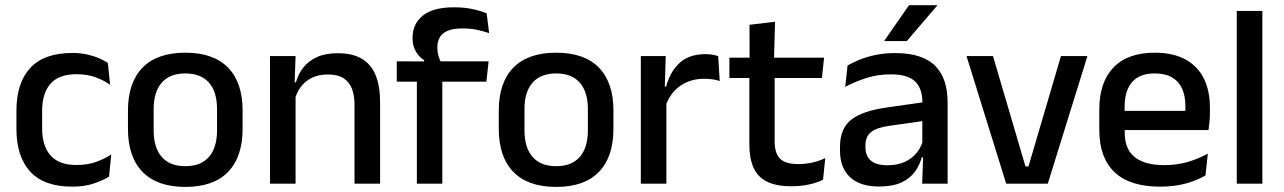

<svg xmlns="http://www.w3.org/2000/svg" viewBox="-20 -704 4923 736"><path d="M257.5 11.5Q148.5 11.5 95.8 -46.2Q43 -104 43 -209.5V-280Q43 -386 96 -443.5Q149 -501 257.5 -501Q287.5 -501 312.8 -495.5Q338 -490 358.5 -481.2Q379 -472.5 393.5 -463L402 -379Q378 -396 346.5 -407.8Q315 -419.5 273 -419.5Q206 -419.5 173.8 -383.2Q141.5 -347 141.5 -278V-212Q141.5 -144.5 173.8 -108Q206 -71.5 273 -71.5Q315.5 -71.5 348 -83.2Q380.5 -95 406.5 -112L398 -27Q375 -12.5 339.2 -0.5Q303.5 11.5 257.5 11.5Z M690.5 12.5Q582.5 12.5 526.5 -45Q470.5 -102.5 470.5 -210.5V-280Q470.5 -387.5 526.5 -444.8Q582.5 -502 690.5 -502Q798.5 -502 854.2 -444.8Q910 -387.5 910 -280V-210.5Q910 -102.5 854.2 -45Q798.5 12.5 690.5 12.5ZM690.5 -67Q750 -67 781 -102.5Q812 -138 812 -204.5V-286Q812 -352 781 -387.2Q750 -422.5 690.5 -422.5Q631 -422.5 600 -387.2Q569 -352 569 -286V-204.5Q569 -138 600 -102.5Q631 -67 690.5 -67Z M1437 0H1339V-302Q1339 -337.5 1329.2 -363.5Q1319.5 -389.5 1297.2 -404Q1275 -418.5 1236.5 -418.5Q1201 -418.5 1175 -405.5Q1149 -392.5 1132.8 -370.5Q1116.5 -348.5 1109.5 -320.5L1093.5 -388.5H1114.5Q1123 -419.5 1142.5 -444.8Q1162 -470 1194.5 -485Q1227 -500 1275 -500Q1332.5 -500 1368 -478.2Q1403.5 -456.5 1420.2 -415Q1437 -373.5 1437 -313ZM1113 0H1015V-489H1113L1109 -374.5L1113 -368.5Z M1721 -676Q1759 -676 1789.8 -669.5Q1820.5 -663 1845.5 -653L1855 -577Q1831.5 -585 1807.2 -590Q1783 -595 1753 -595Q1717.5 -595 1696.2 -586Q1675 -577 1665.8 -560.8Q1656.5 -544.5 1656.5 -522V-520Q1656.5 -504 1661 -489.5Q1665.5 -475 1671 -463.5L1606 -461.5V-473Q1587.5 -484.5 1574.5 -505.8Q1561.5 -527 1561.5 -557V-559.5Q1561.5 -612 1600.5 -644Q1639.5 -676 1721 -676ZM1675.5 0H1578V-440.5H1675.5ZM1844.5 -391H1501V-469L1615.5 -468.5L1655.5 -469H1853Z M2112 12.5Q2004 12.5 1948 -45Q1892 -102.5 1892 -210.5V-280Q1892 -387.5 1948 -444.8Q2004 -502 2112 -502Q2220 -502 2275.8 -444.8Q2331.5 -387.5 2331.5 -280V-210.5Q2331.5 -102.5 2275.8 -45Q2220 12.5 2112 12.5ZM2112 -67Q2171.5 -67 2202.5 -102.5Q2233.5 -138 2233.5 -204.5V-286Q2233.5 -352 2202.5 -387.2Q2171.5 -422.5 2112 -422.5Q2052.5 -422.5 2021.5 -387.2Q1990.5 -352 1990.5 -286V-204.5Q1990.5 -138 2021.5 -102.5Q2052.5 -67 2112 -67Z M2530.5 -295.5 2509.5 -372H2533.5Q2549 -430 2585.5 -463.2Q2622 -496.5 2685 -496.5Q2700 -496.5 2711.8 -494.2Q2723.5 -492 2733 -489L2739 -393.5Q2727 -397.5 2712 -399.8Q2697 -402 2679.5 -402Q2626 -402 2587 -374.5Q2548 -347 2530.5 -295.5ZM2534.5 0H2436.5V-489H2532L2527.5 -346.5L2534.5 -339.5Z M3014 10Q2955.5 10 2920 -7.8Q2884.5 -25.5 2868.5 -61.2Q2852.5 -97 2852.5 -150.5V-449.5H2949.5V-162Q2949.5 -117 2970 -96Q2990.5 -75 3039 -75Q3068 -75 3094.5 -81Q3121 -87 3143.5 -98L3135 -15Q3111 -3 3079.5 3.5Q3048 10 3014 10ZM3130.5 -405H2776V-483H3139ZM2947 -474.5H2853.5L2853 -609L2951 -620.5Z M3612.5 0H3515L3519 -116L3515.5 -131V-285L3516 -309.5Q3516 -366 3487.2 -392.5Q3458.5 -419 3395 -419Q3343.5 -419 3299.5 -404.5Q3255.5 -390 3220 -371L3229 -453Q3249 -464.5 3276 -475.5Q3303 -486.5 3337 -493.5Q3371 -500.5 3411.5 -500.5Q3467 -500.5 3505.5 -487.2Q3544 -474 3567.5 -449Q3591 -424 3601.8 -389Q3612.5 -354 3612.5 -311ZM3349.5 11Q3277 11 3238.5 -24.8Q3200 -60.5 3200 -126.5V-141.5Q3200 -211.5 3243.2 -245.2Q3286.5 -279 3379.5 -292L3526.5 -313L3532 -242L3391 -222Q3340.5 -215 3319 -197.8Q3297.5 -180.5 3297.5 -147V-140Q3297.5 -106.5 3318.2 -88.5Q3339 -70.5 3381.5 -70.5Q3420.5 -70.5 3448.5 -83.5Q3476.5 -96.5 3494 -118.2Q3511.5 -140 3518 -166.5L3531.5 -101H3513.5Q3505.5 -71 3487 -45.5Q3468.5 -20 3435.2 -4.5Q3402 11 3349.5 11ZM3370 -548 3464.5 -684H3572.5V-682.5L3456 -546.5H3370Z M3911 -66H3922.5L4047 -489H4148.5L3996.5 0H3837L3685 -489H3786.5Z M4427.5 11.5Q4310.5 11.5 4252.2 -44.2Q4194 -100 4194 -205V-285Q4194 -388.5 4248.2 -445.2Q4302.5 -502 4406.5 -502Q4477 -502 4524 -476.2Q4571 -450.5 4594.5 -403.5Q4618 -356.5 4618 -292V-273.5Q4618 -256.5 4616.5 -239Q4615 -221.5 4612.5 -205.5H4522.5Q4523.5 -231.5 4523.8 -254.5Q4524 -277.5 4524 -296.5Q4524 -337 4511 -365Q4498 -393 4472 -407.8Q4446 -422.5 4406.5 -422.5Q4348 -422.5 4319.5 -389.2Q4291 -356 4291 -294.5V-248.5L4291.5 -237V-193.5Q4291.5 -166 4299.8 -143.5Q4308 -121 4326.2 -104.8Q4344.5 -88.5 4373.5 -79.8Q4402.5 -71 4444 -71Q4491 -71 4532.2 -83Q4573.5 -95 4610 -115L4601 -31.5Q4568 -12 4524.2 -0.2Q4480.5 11.5 4427.5 11.5ZM4592.5 -205.5H4246V-279H4592.5Z M4819 0H4721V-662H4819Z"/></svg>

Font: Anek Kannada Medium Medium
Style: Regular
Weight: 500
Version: Version 1.003